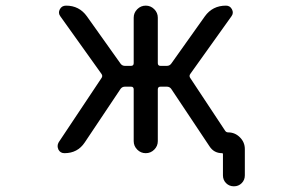

<svg xmlns="http://www.w3.org/2000/svg" viewBox="-20 -567 1040 685"><path d="M457 -63.5V-248Q457 -257.8 447.3 -257.8H425.8Q416 -257.8 410.2 -250L282.2 -58.6Q256.8 -20.5 210 -20.5Q195.3 -20.5 188.5 -33.2Q185.5 -40 185.5 -45.9Q185.5 -52.7 189.5 -59.6L341.8 -288.1Q347.7 -295.9 341.8 -303.7L195.3 -508.8Q186.5 -520.5 193.4 -533.7Q200.2 -546.9 215.8 -546.9Q262.7 -546.9 290 -508.8L410.2 -339.8Q416 -332 425.8 -332H447.3Q457 -332 457 -341.8V-503.9Q457 -521.5 469.7 -534.2Q482.4 -546.9 500 -546.9Q517.6 -546.9 530.3 -534.2Q543 -521.5 543 -503.9V-341.8Q543 -332 552.7 -332H575.2Q585 -332 590.8 -339.8L710.9 -508.8Q738.3 -546.9 786.1 -546.9Q800.8 -546.9 807.6 -533.7Q814.5 -520.5 805.7 -508.8L659.2 -303.7Q653.3 -295.9 659.2 -288.1L783.2 -100.6Q787.1 -94.7 793.9 -94.7Q818.4 -94.7 835.9 -77.1Q853.5 -59.6 853.5 -35.2V58.6Q853.5 75.2 842.3 86.4Q831.1 97.7 814.5 97.7Q797.9 97.7 786.6 86.4Q775.4 75.2 775.4 58.6V-17.6Q775.4 -20.5 772.5 -20.5Q743.2 -20.5 727.5 -44.9L590.8 -250Q585 -257.8 575.2 -257.8H552.7Q543 -257.8 543 -248V-63.5Q543 -45.9 530.3 -33.2Q517.6 -20.5 500 -20.5Q482.4 -20.5 469.7 -33.2Q457 -45.9 457 -63.5Z"/></svg>

Font: Rounded-X Mgen+ 1m regular
Style: Regular
Weight: 400
Designer: [Source Han Sans]
Ryoko NISHIZUKA  (kana & ideographs); Paul D. Hunt (Latin, Greek & Cyrillic); Wenlong ZHANG  (bopomofo
Version: Version 1.059.20150602